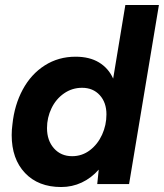

<svg xmlns="http://www.w3.org/2000/svg" viewBox="-20 -740 659 772"><path d="M377 -58Q347 -24 308.5 -6Q270 12 226 12Q134 12 80.5 -44.5Q27 -101 27 -197Q27 -218 30 -240Q38 -318 71.5 -380Q105 -442 160 -477Q215 -512 284 -512Q340 -512 378 -489Q416 -466 435 -424L484 -720H619L499 0H371ZM270 -112Q310 -112 341.5 -136Q373 -160 390.5 -198.5Q408 -237 408 -280Q408 -328 381 -357.5Q354 -387 310 -387Q270 -387 237.5 -364.5Q205 -342 187 -304.5Q169 -267 169 -225Q169 -175 197 -143.5Q225 -112 270 -112Z"/></svg>

Font: Oak Sans
Style: Bold Italic
Weight: 700
Italic angle: -9.5°
Foundry: Erik Kennedy, Walven
Version: Version 1.000